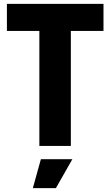

<svg xmlns="http://www.w3.org/2000/svg" viewBox="-20 -760 575 1000"><path d="M193 69H357L271 220H151ZM185 -599H16V-740H519V-599H349V0H185Z"/></svg>

Font: Encode Sans Compressed
Style: ExtraBold
Weight: 800
Designer: Pablo Impallari, Andres Torresi
Foundry: Pablo Impallari, Andres Torresi
Version: Version 1.000; ttfautohint (v1.00) -l 8 -r 50 -G 200 -x 14 -